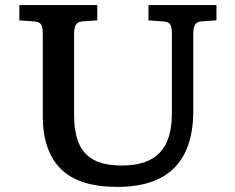

<svg xmlns="http://www.w3.org/2000/svg" viewBox="-20 -720 924 754"><path d="M441 14Q289 14 218.5 -57Q148 -128 148 -263V-589Q148 -614 141 -624.5Q134 -635 112 -636L56 -640V-700H362V-640L304 -636Q287 -635 279 -624.5Q271 -614 271 -585V-268Q271 -204 288.5 -160Q306 -116 347 -93Q388 -70 459 -70Q560 -70 607.5 -120.5Q655 -171 655 -273V-589Q655 -614 648 -624.5Q641 -635 619 -636L563 -640V-700H830V-640L771 -636Q755 -635 747 -624.5Q739 -614 739 -585V-285Q739 14 441 14Z"/></svg>

Font: Literata 7pt Medium
Style: Regular
Weight: 500
Designer: Latin by Veronika Burian and Jose Scaglione. Greek by Irene Vlachou. Cyrillic by Vera Evstafieva.
Foundry: TypeTogether
Version: Version 3.002